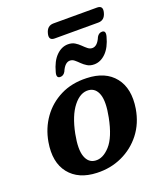

<svg xmlns="http://www.w3.org/2000/svg" viewBox="-148 -900 851 1008"><g transform="rotate(-20 277.0 -396.0)"><path d="M336.5 -474Q440.5 -471 491.2 -407Q542 -343 524.5 -234.5Q511.5 -157 467.8 -100.8Q424 -44.5 359.2 -14.8Q294.5 15 218.5 12Q117 8.5 66.2 -55.2Q15.5 -119 34 -227.5Q46.5 -300 87 -356.8Q127.5 -413.5 191 -445.2Q254.5 -477 336.5 -474ZM231.5 -51.5Q274 -47 314.5 -91.5Q355 -136 375.5 -240Q392 -323.5 377.8 -365.2Q363.5 -407 325.5 -411Q279.5 -415.5 239.8 -365.5Q200 -315.5 181 -219.5Q165 -137 179.8 -96Q194.5 -55 231.5 -51.5ZM400 -528Q378 -528 362.2 -537.5Q346.5 -547 334.2 -559.2Q322 -571.5 310.5 -581Q299 -590.5 285.5 -590.5Q257.5 -590.5 238.5 -545.5Q228 -527 210 -527Q186.5 -527 195.5 -559Q210.5 -616 240 -645.2Q269.5 -674.5 305.5 -674.5Q327.5 -674.5 343 -665Q358.5 -655.5 370.8 -643.2Q383 -631 394.8 -621.5Q406.5 -612 420 -612Q448.5 -612 467 -657Q477.5 -675.5 496 -675.5Q518.5 -675.5 510 -643.5Q495 -586.5 465.2 -557.2Q435.5 -528 400 -528ZM226.5 -765Q236.5 -803.5 272 -803.5H515Q550 -803.5 539.5 -765.5Q529.5 -727 494.5 -727H251Q216 -727 226.5 -765Z"/></g></svg>

Font: Fraunces 9pt S050 SemiBold
Style: Italic
Weight: 600
Italic angle: -16°
Version: Version 1.000; ttfautohint (v1.8.3)